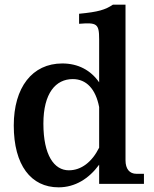

<svg xmlns="http://www.w3.org/2000/svg" viewBox="-20 -788 658 823"><path d="M518 -101V-768H464C431 -746 402 -737 319 -729V-686C395 -692 405 -687 405 -620V-435C369 -487 315 -516 247 -516C118 -516 39 -413 39 -250C39 -80 113 15 231 15C302 15 361 -22 405 -82V0H597V-43H565C535 -43 518 -64 518 -101ZM166 -258C166 -389 219 -449 292 -449C350 -449 390 -407 405 -329V-155C374 -93 328 -58 275 -58C212 -58 166 -123 166 -258Z"/></svg>

Font: LT Superior Serif Semibold
Style: Regular
Weight: 600
Designer: Daniel Lyons
Foundry: LyonsType
Version: Version 2.120;FEAKit 1.0